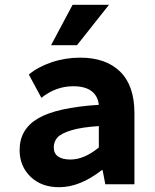

<svg xmlns="http://www.w3.org/2000/svg" viewBox="-20 -761 640 793"><path d="M190.9 -574.2 279.8 -741.2H430.2L297.9 -574.2ZM224.1 12.2Q150.4 12.2 105.7 -31.5Q61 -75.2 61 -141.1Q61 -227.5 137.5 -272.2Q213.9 -316.9 388.2 -328.1Q384.3 -364.7 357.9 -384.8Q331.5 -404.8 282.2 -404.8Q210.9 -404.8 150.9 -356.9L99.1 -453.1Q136.2 -484.4 192.9 -503.7Q249.5 -522.9 311 -522.9Q417.5 -522.9 476.3 -465.1Q535.2 -407.2 535.2 -293.9V0H415L403.8 -58.1H399.9Q310.1 12.2 224.1 12.2ZM271 -102.1Q327.6 -102.1 388.2 -151.9V-240.2Q317.9 -235.8 275.4 -223.1Q232.9 -210.4 217.5 -193.4Q202.1 -176.3 202.1 -151.9Q202.1 -127 220.2 -114.5Q238.3 -102.1 271 -102.1Z"/></svg>

Font: Office Code Pro D Bold
Style: Regular
Weight: 700
Designer: Nathan Rutzky & Paul D. Hunt
Foundry: Adobe Systems Incorporated
Version: Version 1.004;PS 001.004;hotconv 1.0.70;makeotf.lib2.5.58329